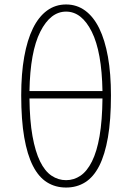

<svg xmlns="http://www.w3.org/2000/svg" viewBox="-20 -827 591 860"><path d="M112 -386Q113 -287 125.5 -217.5Q138 -148 159.5 -104Q181 -60 211 -40Q241 -20 276 -20Q311 -20 340.5 -40Q370 -60 392 -104Q414 -148 426 -217.5Q438 -287 439 -386ZM439 -419Q436 -595 391 -685Q346 -775 276 -775Q206 -775 160.5 -685Q115 -595 112 -419ZM276 -807Q324 -807 361.5 -779.5Q399 -752 424.5 -700Q450 -648 463.5 -572.5Q477 -497 477 -400Q477 -290 463.5 -212Q450 -134 424.5 -84Q399 -34 361.5 -10.5Q324 13 276 13Q228 13 190.5 -10.5Q153 -34 127.5 -84Q102 -134 88.5 -212Q75 -290 75 -400Q75 -497 88.5 -572.5Q102 -648 127.5 -700Q153 -752 190.5 -779.5Q228 -807 276 -807Z"/></svg>

Font: SpoqaHanSans
Style: Thin
Weight: 250
Designer: [Spoqa Han Sans] Dong-huui Kim \uAE40 \uB3D9 \uD718   [Noto Sans] Ryoko NISHIZUKA \u897F \u585A \u6DBC \u5B50  (kana & i
Foundry: Spoqa (http://bi.spoqa.com)
Version: Version 1.004;PS 1.004;hotconv 1.0.82;makeotf.lib2.5.63406